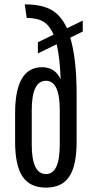

<svg xmlns="http://www.w3.org/2000/svg" viewBox="-20 -842 419 877"><path d="M190 15Q117 15 83 -35.5Q49 -86 49 -195V-325Q49 -535 172 -535Q231 -535 257 -480Q254 -574 239 -640L153 -598V-649L225 -684Q207 -725 179 -742.5Q151 -760 102 -760L93 -822Q170 -822 214.5 -797Q259 -772 286 -713L358 -748V-698L301 -670Q330 -572 330 -413V-195Q330 -86 296.5 -35.5Q263 15 190 15ZM253 -181V-339Q253 -473 190 -473Q125 -473 125 -339V-181Q125 -47 190 -47Q253 -47 253 -181Z"/></svg>

Font: Pathway Gothic One
Style: Regular
Weight: 400
Version: Version 1.003; ttfautohint (v1.8.4.7-5d5b);gftools[0.9.26]